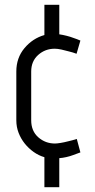

<svg xmlns="http://www.w3.org/2000/svg" viewBox="-20 -653 396 800"><path d="M165 -633H227V-510Q241 -508 257 -504Q273 -500 286 -495Q301 -490 315 -484L299 -429Q283 -435 266 -439Q252 -443 236 -446.5Q220 -450 208 -450Q168 -450 139 -424Q110 -398 110 -355V-152Q110 -107 139.5 -81Q169 -55 209 -55Q217 -55 232.5 -57.5Q248 -60 263 -64Q281 -68 300 -74L315 -18Q300 -12 285 -7Q272 -2 256.5 1.5Q241 5 227 6V127H165V2Q141 -5 120 -20Q99 -35 83 -55Q67 -75 57.5 -99.5Q48 -124 48 -152V-355Q48 -412 82 -452.5Q116 -493 165 -507Z"/></svg>

Font: Marvel
Style: Bold
Weight: 700
Designer: Carolina Trebol
Foundry: Carolina Trebol
Version: Version 1.001